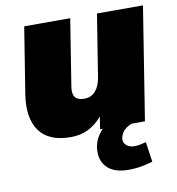

<svg xmlns="http://www.w3.org/2000/svg" viewBox="-80 -582 790 855"><g transform="rotate(-10 315.0 -155.0)"><path d="M22 0ZM205 12Q106 12 64 -46.5Q22 -105 38 -210L86 -510H294L246 -208Q236 -146 293 -146Q326 -146 345 -168.5Q364 -191 370 -228L415 -510H623L542 0H339L348 -56Q320 -23 285 -5.5Q250 12 205 12ZM433 200Q373 200 341.5 172.5Q310 145 310 98Q310 47 345.5 6.5Q381 -34 434 -52L483 0Q453 11 441 29Q429 47 429 63Q429 80 443 90.5Q457 101 476 101Q491 101 503 98.5Q515 96 530 92L543 183Q506 193 483 196.5Q460 200 433 200Z"/></g></svg>

Font: Winston Black
Style: Italic
Weight: 900
Italic angle: -9°
Designer: Original fonts by Vernon Adams / Changes by Cristiano Sobral
Foundry: VOriginal fonts by Vernon Adams / Changes by Cristiano Sobral
Version: Version 2.503;July 17, 2020;FontCreator 13.0.0.2655 64-bit